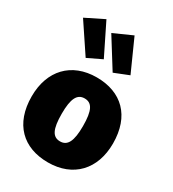

<svg xmlns="http://www.w3.org/2000/svg" viewBox="-212 -990 1009 1123"><g transform="rotate(30 292.0 -428.5)"><path d="M170 -877 47 -816 178 -620 274 -666ZM360 -877 235 -821 358 -624 456 -663ZM292 -554C122 -554 17 -442 17 -268C17 -82 124 20 292 20C462 20 567 -92 567 -266C567 -452 460 -554 292 -554ZM292 -412C342 -412 364 -372 364 -266C364 -165 342 -122 292 -122C242 -122 220 -162 220 -268C220 -369 242 -412 292 -412Z"/></g></svg>

Font: Fira Sans Heavy
Style: Regular
Weight: 900
Designer: bBox Type GmbH & Carrois Corporate GbR & Edenspiekermann AG
Foundry: bBox Type GmbH & Carrois Corporate GbR & Edenspiekermann AG
Version: Version 4.300;PS 004.300;hotconv 1.0.88;makeotf.lib2.5.64775